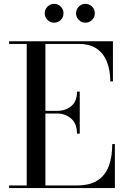

<svg xmlns="http://www.w3.org/2000/svg" viewBox="-20 -961 646 981"><path d="M368.5 -893Q368.5 -913 382.7 -927.2Q396.9 -941.4 416.5 -941.4Q436.5 -941.4 450.5 -927.2Q464.5 -913 464.5 -893Q464.5 -873.4 450.5 -859.2Q436.5 -845 416.5 -845Q396.9 -845 382.7 -859.2Q368.5 -873.4 368.5 -893ZM208.5 -893Q208.5 -913 222.7 -927.2Q236.9 -941.4 256.5 -941.4Q276.5 -941.4 290.5 -927.2Q304.5 -913 304.5 -893Q304.5 -873.4 290.5 -859.2Q276.5 -845 256.5 -845Q236.9 -845 222.7 -859.2Q208.5 -873.4 208.5 -893ZM373.5 -278Q373.5 -328.5 344 -354.8Q314.5 -381 271.5 -381H212V-13.5H371.5Q440 -13.5 479.8 -40Q519.5 -66.5 536.5 -114Q553.5 -161.5 553.5 -225H567V0H26.5V-13.5H116.5V-736.5H26.5V-750H557V-545H543.5Q543.5 -598.5 527.5 -642Q511.5 -685.5 476 -711Q440.5 -736.5 382 -736.5H212V-394.5H271.5Q314.5 -394.5 344 -418.8Q373.5 -443 373.5 -493H387.5V-278Z"/></svg>

Font: Bodoni* 16
Style: Regular
Weight: 400
Version: Version 2.2